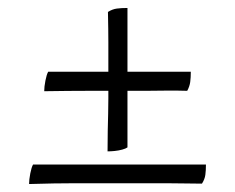

<svg xmlns="http://www.w3.org/2000/svg" viewBox="-20 -503 590 482"><path d="M53 -41Q53 -52 56 -67.5Q59 -83 63 -90H497Q497 -75 495.5 -64Q494 -53 487 -42Q466 -42 443.5 -42.5Q421 -43 396 -43Q371 -43 343.5 -43Q316 -43 285 -43Q222 -43 170 -43Q118 -43 53 -41ZM91 -274Q91 -285 94 -300.5Q97 -316 101 -323H459Q459 -308 457.5 -297Q456 -286 450 -275Q418 -276 394.5 -275.5Q371 -275 345 -275Q319 -275 277 -275Q246 -275 200.5 -275Q155 -275 91 -274ZM250 -123Q250 -153 250.5 -175.5Q251 -198 251.5 -217.5Q252 -237 252 -256Q252 -275 252 -298Q252 -323 252 -345Q252 -367 252 -396.5Q252 -426 251 -473Q262 -480 273.5 -481.5Q285 -483 300 -483V-133Q296 -130 287 -127.5Q278 -125 268 -124Q258 -123 250 -123Z"/></svg>

Font: Vollkorn
Style: Regular
Weight: 400
Designer: Friedrich Althausen
Foundry: Friedrich Althausen
Version: Version 5.001